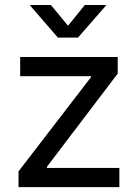

<svg xmlns="http://www.w3.org/2000/svg" viewBox="-20 -770 568 790"><path d="M56.2 0V-64.9L354.5 -452.6V-456.5H63V-535.6H464.4V-467.3L172.9 -83.5V-79.1H471.2V0ZM189.5 -749.5 259.8 -664.1 329.1 -749.5H415.5V-746.6L300.8 -615.2H218.3L104.5 -746.6V-749.5Z"/></svg>

Font: Inter 20pt
Style: Regular
Weight: 400
Version: Version 4.001;git-66647c0bb